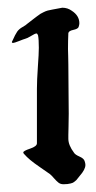

<svg xmlns="http://www.w3.org/2000/svg" viewBox="-20 -475 247 495"><path d="M143.6 0Q135.7 0 130.4 -4.4Q125 -8.8 119.1 -15.6Q113.3 -22.5 108.4 -26.4Q101.6 -31.2 84.5 -43Q67.4 -54.7 58.1 -62.5Q48.8 -70.3 42 -78.1Q40 -80.1 40 -82Q40 -85.9 57.6 -91.8Q75.2 -97.7 75.2 -105.5V-198.2V-246.1Q75.2 -267.6 77.6 -302.2Q80.1 -336.9 80.1 -351.6Q80.1 -374 78.1 -383.8Q76.2 -388.7 74.2 -388.7Q70.3 -388.7 60.1 -382.3Q49.8 -376 44.9 -375Q41 -374 28.8 -369.1Q16.6 -364.3 13.7 -364.3Q10.7 -364.3 10.7 -366.2Q10.7 -368.2 11.7 -369.1Q19.5 -386.7 24.4 -393.6Q29.3 -400.4 38.1 -405.3Q46.9 -410.2 50.8 -414.1Q53.7 -416 59.6 -420.9Q65.4 -425.8 68.4 -427.7Q71.3 -429.7 76.2 -433.6Q81.1 -437.5 84.5 -439.5Q87.9 -441.4 92.8 -443.8Q97.7 -446.3 103 -447.8Q108.4 -449.2 114.3 -450.2Q138.7 -455.1 140.6 -455.1Q154.3 -455.1 165 -447.3Q184.6 -434.6 184.6 -415Q184.6 -411.1 182.6 -405.3Q180.7 -400.4 168.9 -397.9Q157.2 -395.5 156.2 -389.6Q155.3 -370.1 155.3 -348.6Q155.3 -340.8 155.8 -330.6Q156.2 -320.3 156.2 -308.6Q156.2 -283.2 156.7 -241.7Q157.2 -200.2 157.2 -181.6Q157.2 -164.1 156.7 -149.4Q156.2 -134.8 156.2 -127Q156.2 -119.1 156.2 -117.2Q156.2 -100.6 170.9 -81.1Q173.8 -76.2 185.1 -71.3Q196.3 -66.4 198.2 -59.6Q200.2 -53.7 200.2 -49.8Q200.2 -38.1 185.5 -21.5Q184.6 -20.5 181.2 -16.1Q177.7 -11.7 176.8 -10.7Q175.8 -9.8 172.9 -7.3Q169.9 -4.9 168 -3.9Q166 -2.9 162.1 -2Q158.2 -1 153.8 -0.5Q149.4 0 143.6 0Z"/></svg>

Font: Isabella
Style: Medium
Weight: 500
Designer: John Stracke
Version: Version 001.202